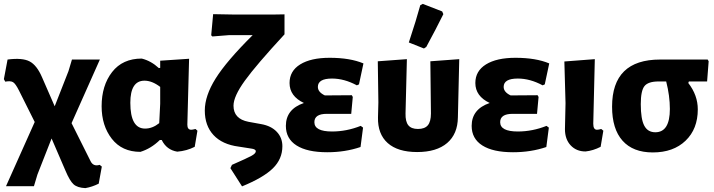

<svg xmlns="http://www.w3.org/2000/svg" viewBox="-21 -775 3684 990"><path d="M10 185 158 -146 77 -308Q59 -344 46 -351.5Q33 -359 6 -354L-1 -367L18 -468Q94 -478 131.5 -458.5Q169 -439 196 -376L261 -227L332 -408L350 -468H494L348 -140L446 56Q460 85 493 75L504 84L488 172Q454 189 419 195Q378 193 358.5 175.5Q339 158 317 106L245 -61L172 125L154 185Z M703 8Q608 8 555.5 -59.5Q503 -127 503 -227Q503 -334 557 -403.5Q611 -473 710 -473Q758 -461 798 -424L805 -425V-462L954 -472L945 -132Q945 -106 965 -106Q972 -106 987 -110L997 -101L983 -18Q942 3 893 7Q838 -2 813 -53H803Q758 -9 703 8ZM651 -245Q651 -112 727 -112Q765 -112 800 -140L805 -240V-327Q763 -359 724 -359Q651 -359 651 -245Z M1227 186 1167 92 1175 75Q1255 40 1276.5 28Q1298 16 1298 5Q1298 -6 1274 -9L1210 -19Q1125 -30 1080 -78.5Q1035 -127 1035 -205Q1035 -281 1091 -370.5Q1147 -460 1282 -594H1162L1074 -587L1068 -593L1078 -702L1188 -700H1386L1446 -701V-598Q1300 -440 1241.5 -359Q1183 -278 1183 -230Q1183 -162 1260 -147L1326 -135Q1377 -126 1406 -95.5Q1435 -65 1435 -21Q1435 45 1386 93Q1337 141 1227 186Z M1666 10Q1563 10 1508 -25Q1453 -60 1453 -126Q1453 -212 1546 -244Q1472 -279 1472 -347Q1472 -409 1527 -443Q1582 -477 1679 -477Q1784 -477 1853 -448L1830 -340L1819 -335Q1754 -370 1691 -370Q1618 -370 1618 -327Q1618 -300 1654 -283L1793 -284L1798 -275L1790 -188H1664Q1600 -188 1600 -145Q1600 -97 1691 -97Q1766 -97 1839 -126L1851 -117L1838 -17Q1759 10 1666 10Z M2146 -748 2159 -755 2259 -716 2265 -702Q2228 -627 2177 -533L2165 -525L2087 -556Q2126 -674 2146 -748ZM1928 -170 1930 -247 1927 -459 2077 -470 2070 -190Q2069 -148 2084.5 -129Q2100 -110 2134 -110Q2169 -110 2185 -129Q2201 -148 2201 -190L2198 -459L2347 -470L2340 -170Q2339 -84 2284.5 -37.5Q2230 9 2130 9Q2030 9 1978 -37.5Q1926 -84 1928 -170Z M2624 10Q2521 10 2466 -25Q2411 -60 2411 -126Q2411 -212 2504 -244Q2430 -279 2430 -347Q2430 -409 2485 -443Q2540 -477 2637 -477Q2742 -477 2811 -448L2788 -340L2777 -335Q2712 -370 2649 -370Q2576 -370 2576 -327Q2576 -300 2612 -283L2751 -284L2756 -275L2748 -188H2622Q2558 -188 2558 -145Q2558 -97 2649 -97Q2724 -97 2797 -126L2809 -117L2796 -17Q2717 10 2624 10Z M2998 6Q2951 6 2921.5 -25.5Q2892 -57 2892 -109L2895 -243L2889 -458L3046 -470L3038 -137Q3038 -106 3057 -106Q3066 -106 3079 -110L3090 -101L3076 -18Q3037 2 2998 6Z M3345 11Q3243 11 3189 -49.5Q3135 -110 3135 -225Q3135 -468 3383 -468H3628L3633 -459L3625 -355H3531L3528 -347Q3577 -284 3577 -211Q3577 -110 3514 -49.5Q3451 11 3345 11ZM3358 -93Q3433 -93 3433 -213Q3433 -281 3414 -355H3375Q3321 -355 3302 -331Q3283 -307 3283 -238Q3283 -161 3301 -127Q3319 -93 3358 -93Z"/></svg>

Font: Alegreya Sans ExtraBold
Style: Regular
Weight: 800
Designer: Juan Pablo del Peral
Foundry: Huerta Tipografica
Version: Version 2.007